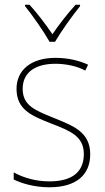

<svg xmlns="http://www.w3.org/2000/svg" viewBox="-20 -783 444 813"><path d="M190 -606H213C238 -649 285 -715 319 -757V-763H300C264 -723 229 -678 202 -638C175 -678 138 -727 105 -763H86V-757C117 -719 165 -650 190 -606ZM362 -130C362 -226 287 -251 207 -284C132 -315 76 -334 76 -407C76 -477 130 -513 215 -513C260 -513 310 -502 341 -484L353 -509C317 -526 269 -538 215 -538C110 -538 50 -485 50 -407C50 -317 116 -292 199 -259C277 -229 335 -206 335 -131C335 -59 291 -15 189 -15C134 -15 82 -29 38 -53V-23C70 -7 125 10 189 10C305 10 362 -44 362 -130Z"/></svg>

Font: Noto Sans Georgian SemiCondensed Thin
Style: Regular
Weight: 100
Width: 4
Designer: Monotype Design Team, Akaki Razmadze
Foundry: Google LLC
Version: Version 2.005